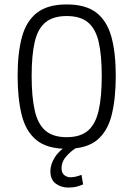

<svg xmlns="http://www.w3.org/2000/svg" viewBox="-20 -656 595 856"><path d="M277.3 7.3Q189.5 7.3 142.1 -31.7Q94.7 -70.8 76.7 -143.8Q58.6 -216.8 58.6 -318.4Q58.6 -420.4 77.9 -491.2Q97.2 -562 144.8 -599.1Q192.4 -636.2 277.3 -636.2Q362.8 -636.2 410.2 -599.1Q457.5 -562 476.8 -491.2Q496.1 -420.4 496.1 -318.4Q496.1 -216.8 478 -143.8Q460 -70.8 412.8 -31.7Q365.7 7.3 277.3 7.3ZM277.3 -44.4Q338.4 -44.4 372.3 -73.7Q406.2 -103 419.9 -163.6Q433.6 -224.1 433.6 -316.9Q433.6 -411.1 419.7 -470Q405.8 -528.8 371.8 -556.6Q337.9 -584.5 277.3 -584.5Q217.3 -584.5 183.1 -556.6Q148.9 -528.8 135 -470Q121.1 -411.1 121.1 -316.9Q121.1 -224.1 134.8 -163.6Q148.4 -103 182.4 -73.7Q216.3 -44.4 277.3 -44.4ZM284.2 180.2Q252.4 180.2 228.5 162.6Q204.6 145 204.6 106.9Q204.6 78.6 223.1 47.4Q241.7 16.1 279.3 -6.3L325.7 0Q302.2 12.2 278.3 37.8Q254.4 63.5 254.4 94.2Q254.4 113.8 265.9 124Q277.3 134.3 294.4 134.3Q307.1 134.3 318.6 131.3Q330.1 128.4 343.3 123.5L350.6 166Q335.9 172.4 321.3 176.3Q306.6 180.2 284.2 180.2Z"/></svg>

Font: Anaheim
Style: Regular
Weight: 400
Designer: Vernon Adams
Foundry: Vernon Adams
Version: Version 2.001